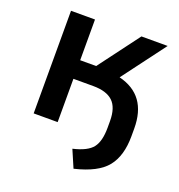

<svg xmlns="http://www.w3.org/2000/svg" viewBox="-132 -649 883 948"><g transform="rotate(20 310.0 -174.5)"><path d="M319.3 98.6Q394.5 81.1 420.9 46.9Q447.3 12.7 447.3 -58.6V-92.8Q447.3 -164.1 413.6 -195.8Q379.9 -227.5 310.5 -227.5H206.1V0H80.1V-539.1H206.1V-325.2H290L450.2 -539.1H587.9L418 -312.5Q572.3 -274.4 572.3 -99.6V-59.6Q572.3 43.9 525.4 102.5Q478.5 161.1 358.4 189.5Z"/></g></svg>

Font: Min Sans SemiBold
Style: Regular
Weight: 600
Designer: Jinseong-Kim, NotoSansCJK, Nunito
Foundry: Jinseong-Kim
Version: Version 1.400;Glyphs 3.1.2 (3151)